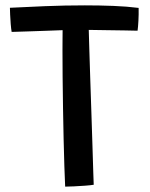

<svg xmlns="http://www.w3.org/2000/svg" viewBox="-20 -689 560 716"><path d="M23.5 -570Q21.5 -580.5 20 -598.8Q18.5 -617 17.8 -634.5Q17 -652 17 -660Q74 -663 147.8 -666Q221.5 -669 296.5 -669Q351 -669 402.5 -667Q454 -665 497 -659.5Q497.5 -635 496.2 -611.5Q495 -588 493 -574.5Q479 -575 446 -575.5Q413 -576 375.8 -576.5Q338.5 -577 311 -577.5Q311.5 -556 313 -508Q314.5 -460 316.5 -397.5Q318.5 -335 320.8 -269.2Q323 -203.5 324.8 -145.2Q326.5 -87 327.8 -47.8Q329 -8.5 329.5 0Q317.5 2 296.8 3.5Q276 5 255.5 6Q235 7 223 7Q221.5 -23 220 -69.5Q218.5 -116 217.2 -172.2Q216 -228.5 215 -287.5Q214 -346.5 213.5 -402Q213 -457.5 213 -502Q213 -524 213.2 -543Q213.5 -562 213.5 -576.5Q187 -575.5 151.8 -574.2Q116.5 -573 82 -571.8Q47.5 -570.5 23.5 -570Z"/></svg>

Font: Grandstander
Style: Regular
Weight: 400
Designer: Tyler Finck
Foundry: Etcetera Type Co
Version: Version 1.200; ttfautohint (v1.8.3)